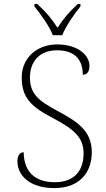

<svg xmlns="http://www.w3.org/2000/svg" viewBox="-20 -951 541 981"><path d="M250 -771H298C315 -816 360 -880 391 -918V-931H378C330 -887 304 -855 274 -809C244 -855 218 -887 170 -931H156V-918C187 -880 233 -816 250 -771ZM258 10C383 10 449 -66 449 -174C449 -288 366 -334 269 -387C178 -436 133 -471 133 -555C133 -635 180 -694 272 -694C358 -694 403 -650 403 -569C425 -569 437 -585 437 -614C437 -674 371 -724 273 -724C164 -724 91 -651 91 -556C91 -453 137 -407 248 -349C362 -289 407 -247 407 -167C407 -79 360 -20 260 -20C156 -20 102 -76 101 -173C80 -173 69 -154 69 -127C69 -56 130 10 258 10Z"/></svg>

Font: Noto Serif Lao ExtraLight
Style: Regular
Weight: 200
Designer: Monotype Design Team
Foundry: Monotype Imaging Inc.
Version: Version 2.003